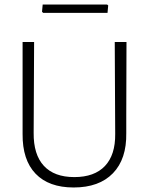

<svg xmlns="http://www.w3.org/2000/svg" viewBox="-20 -825 659 850"><path d="M454 -805 459 -801 456 -768H171L166 -773L169 -805ZM540 -639 539 -313V-236Q541 -121 480 -58Q419 5 306 5Q196 5 137.5 -56Q79 -117 80 -232V-639H131L129 -237Q128 -141 174 -91Q220 -41 309 -41Q398 -41 444.5 -90Q491 -139 490 -232L488 -639Z"/></svg>

Font: Alegreya Sans Light
Style: Regular
Weight: 300
Designer: Juan Pablo del Peral
Foundry: Huerta Tipografica
Version: Version 2.007